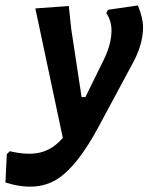

<svg xmlns="http://www.w3.org/2000/svg" viewBox="-90 -491 549 706"><path d="M163 -469 172 -384 210 -134H224L291 -270Q320 -329 320 -379Q320 -414 301 -443L307 -455L417 -471Q436 -425 436 -391Q436 -325 394 -251L272 -24Q192 125 116.5 170Q41 215 -70 180L-65 76L-54 65Q13 81 59 69.5Q105 58 141 16L40 -460Z"/></svg>

Font: Alegreya Sans SC
Style: Bold Italic
Weight: 700
Italic angle: -7°
Designer: Juan Pablo del Peral
Foundry: Huerta Tipografica
Version: Version 2.007